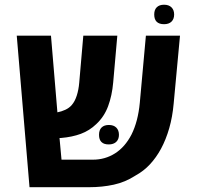

<svg xmlns="http://www.w3.org/2000/svg" viewBox="-20 -780 824 800"><path d="M103 0 49.8 -631.3H192.4L219.2 -312Q235.4 -314.9 252 -322.5Q268.6 -330.1 279.3 -342.8Q292 -357.4 299.8 -381.6Q307.6 -405.8 310.1 -435.1L327.1 -631.3H468.8L451.7 -437Q446.8 -381.3 430.4 -337.4Q414.1 -293.5 380.9 -262.7Q353 -235.8 316.9 -222.4Q280.8 -209 234.4 -205.1Q232.9 -205.1 231.2 -205.1Q229.5 -205.1 228 -205.1L236.3 -114.7H367.2Q418 -114.7 459.5 -141.1Q501 -167.5 527.8 -219.2Q555.2 -273.9 562.5 -351.6L587.9 -631.3H730L703.6 -348.1Q698.7 -293 685.1 -245.6Q671.4 -198.2 650.9 -160.2Q631.3 -124 605.2 -95.7Q579.1 -67.4 543.5 -47.9Q502 -21 453.9 -10.5Q405.8 0 351.6 0ZM433.1 -178.2Q392.6 -178.2 392.6 -218.3Q392.6 -238.3 403.3 -248.8Q414.1 -259.3 433.6 -259.3Q453.6 -259.3 464.6 -248.3Q475.6 -237.3 475.6 -218.3Q475.6 -199.7 464.4 -189Q453.1 -178.2 433.1 -178.2ZM663.6 -679.2Q622.6 -679.2 622.6 -719.7Q622.6 -739.3 633.3 -749.8Q644 -760.3 663.6 -760.3Q683.6 -760.3 694.6 -749.3Q705.6 -738.3 705.6 -719.7Q705.6 -700.7 694.6 -689.9Q683.6 -679.2 663.6 -679.2Z"/></svg>

Font: Wonky
Style: Regular
Weight: 400
Designer: Monotype Design Team
Foundry: Monotype Imaging Inc.
Version: Version 3.000